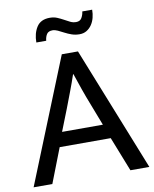

<svg xmlns="http://www.w3.org/2000/svg" viewBox="-90 -891 770 959"><g transform="rotate(-10 295.0 -411.5)"><path d="M256 -630H338L589 0H493L424 -175H165L97 0H2ZM190 -248H397L355 -357Q338 -400 324 -440Q310 -480 296 -522H294Q280 -480 265 -441Q250 -402 233 -357ZM141 -710Q141 -756 161.5 -788Q182 -820 228 -820Q249 -820 265.5 -813Q282 -806 296.5 -798Q311 -790 325 -783Q339 -776 355 -776Q375 -776 383.5 -791Q392 -806 394 -823H444Q444 -802 439 -782.5Q434 -763 423.5 -747.5Q413 -732 397.5 -722.5Q382 -713 361 -713Q340 -713 321.5 -719.5Q303 -726 287 -734.5Q271 -743 257 -749.5Q243 -756 231 -756Q210 -756 201.5 -743Q193 -730 191 -710Z"/></g></svg>

Font: Mukta Mahee
Style: Regular
Weight: 400
Designer: Shuchita Grover, Noopur Datye, Girish Dalvi, Yashodeep Gholap
Foundry: Ek Type
Version: Version 2.538;PS 1.000;hotconv 16.6.51;makeotf.lib2.5.65220;